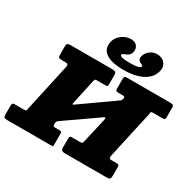

<svg xmlns="http://www.w3.org/2000/svg" viewBox="-240 -1258 1516 1491"><g transform="rotate(30 517.5 -513.0)"><path d="M758 -1025.5Q803.5 -1025.5 827.5 -996.2Q851.5 -967 842 -925.5Q827.5 -860 760.8 -824.2Q694 -788.5 588 -788.5Q481.5 -788.5 431 -824.2Q380.5 -860 395 -926.5Q404 -967.5 441 -996.5Q478 -1025.5 523.5 -1025.5Q561 -1025.5 578.5 -1002.5Q596 -979.5 589 -948Q583.5 -923.5 566.5 -912.8Q549.5 -902 534 -896.8Q518.5 -891.5 516.5 -883.5Q511.5 -860 608 -860Q696.5 -860 702 -883.5Q703.5 -889.5 695.5 -893.5Q687.5 -897.5 677 -903Q666.5 -908.5 660 -919Q653.5 -929.5 657.5 -948Q664.5 -979.5 692.5 -1002.5Q720.5 -1025.5 758 -1025.5ZM702.5 -598Q706 -609 698 -612Q690 -615 677.5 -615H648.5Q630 -615 625 -618.8Q620 -622.5 620 -641V-719.5Q620 -740 625.2 -745Q630.5 -750 650 -750H1035Q1049.5 -750 1057.2 -745.8Q1065 -741.5 1065 -725.5V-639Q1065 -624.5 1060.5 -619.8Q1056 -615 1040 -615H955.5Q941.5 -615 938.2 -609.5Q935 -604 935 -589.5L840 -160Q840 -146 842.8 -140.5Q845.5 -135 859.5 -135H904.5Q921.5 -135 925.8 -129.5Q930 -124 930 -106.5V-40.5Q930 -13 923.2 -6.5Q916.5 0 890 0H525Q503 0 494 -5.8Q485 -11.5 485 -35V-112.5Q485 -127 490.5 -131Q496 -135 509.5 -135H574Q591.5 -135 596.5 -138.5Q601.5 -142 605 -159L655 -376Q658.5 -391.5 654.8 -396.2Q651 -401 642.5 -394L350.5 -190.5Q345.5 -186.5 342 -182.5Q338.5 -178.5 337.5 -170.5L336.5 -164.5Q334.5 -150 337.8 -142.5Q341 -135 357.5 -135H388.5Q403.5 -135 409.2 -131.8Q415 -128.5 415 -114V-32.5Q415 -10.5 415.2 -5.2Q415.5 0 395 0H5Q-16.5 0 -23.2 -5.2Q-30 -10.5 -30 -33.5V-103Q-30 -120 -26.8 -127.5Q-23.5 -135 -6.5 -135H67.5Q86 -135 93 -138.2Q100 -141.5 100 -160L195 -592Q195 -607.5 189.5 -611.2Q184 -615 168 -615H137.5Q118 -615 111.5 -619.8Q105 -624.5 105 -645V-722Q105 -740.5 114 -745.2Q123 -750 140 -750H510Q531.5 -750 540.8 -744.8Q550 -739.5 550 -716V-639Q550 -623 546 -619Q542 -615 526.5 -615H451.5Q438 -615 435.5 -611Q433 -607 430 -594L382.5 -375.5Q379 -360.5 383.2 -359.2Q387.5 -358 395 -364.5L692 -574Q696 -577.5 697 -580Q698 -582.5 700 -589.5Z"/></g></svg>

Font: Besley* Fatface
Style: Italic
Weight: 900
Italic angle: -13°
Designer: Owen Earl
Foundry: indestructible type*
Version: Version 3.000; ttfautohint (v1.8.3)